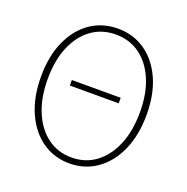

<svg xmlns="http://www.w3.org/2000/svg" viewBox="-123 -788 894 916"><g transform="rotate(20 324.0 -330.0)"><path d="M200 -338V-366H448V-338ZM324 12Q246 12 185.5 -30.5Q125 -73 90.5 -150.5Q56 -228 56 -332Q56 -436 90.5 -512.5Q125 -589 185.5 -630.5Q246 -672 324 -672Q402 -672 462.5 -630.5Q523 -589 557.5 -512.5Q592 -436 592 -332Q592 -228 557.5 -150.5Q523 -73 462.5 -30.5Q402 12 324 12ZM324 -18Q394 -18 446.5 -57Q499 -96 528.5 -166.5Q558 -237 558 -332Q558 -427 528.5 -496.5Q499 -566 446.5 -604Q394 -642 324 -642Q254 -642 201.5 -604Q149 -566 119.5 -496.5Q90 -427 90 -332Q90 -237 119.5 -166.5Q149 -96 201.5 -57Q254 -18 324 -18Z"/></g></svg>

Font: Source Sans 3 Variable
Style: Regular
Weight: 200
Designer: Paul D. Hunt
Foundry: Adobe Systems Incorporated
Version: Version 3.026